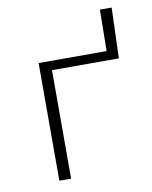

<svg xmlns="http://www.w3.org/2000/svg" viewBox="-68 -606 521 659"><g transform="rotate(-10 192.0 -277.0)"><path d="M366 -554 360 -378H127V0H86V-410H323L325 -554Z"/></g></svg>

Font: Ysabeau Light
Style: Regular
Weight: 300
Designer: Christian Thalmann (Catharsis Fonts)
Version: Version 0.003